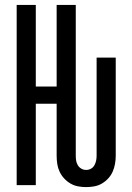

<svg xmlns="http://www.w3.org/2000/svg" viewBox="-20 -755 540 783"><path d="M331 8Q315 8 298.5 5Q282 2 267.5 -6.5Q253 -15 241.5 -27.5Q230 -40 223 -55Q216 -70 213.5 -86.5Q211 -103 211 -120V-332H126V0H48V-735H126V-402H211V-735H289V-120Q289 -110 290.5 -100Q292 -90 297.5 -81Q303 -72 312 -67Q321 -62 331 -62Q342 -62 351 -67Q360 -72 365 -81Q370 -90 372 -100Q374 -110 374 -120V-520H452V-120Q452 -103 449 -86.5Q446 -70 439.5 -55Q433 -40 421.5 -27.5Q410 -15 395.5 -6.5Q381 2 364.5 5Q348 8 331 8Z"/></svg>

Font: Iosevka Fuck
Style: Regular
Weight: 400
Monospace: yes
Designer: Belleve Invis
Foundry: Belleve Invis
Version: Version 28.0.7; ttfautohint (v1.8.3)